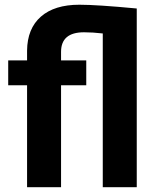

<svg xmlns="http://www.w3.org/2000/svg" viewBox="-20 -780 653 800"><path d="M408.2 -640.6Q366.2 -645.5 330.1 -645.5Q234.4 -645.5 234.4 -564V-528.3H339.4V-424.8H234.4V0H92.8V-424.8H14.2V-528.3H92.8V-569.3Q93.8 -661.1 150.4 -710.7Q207 -760.3 310.5 -760.3Q384.3 -760.3 549.8 -744.6V0H408.2Z"/></svg>

Font: Robotiche
Style: Bold
Weight: 700
Designer: Google
Version: Version 2.001150; 2014